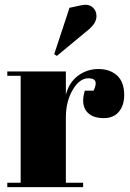

<svg xmlns="http://www.w3.org/2000/svg" viewBox="-20 -770 535 790"><path d="M344 -448Q307 -448 279 -400Q251 -352 251 -286V-18H322V0H10V-18H65V-458H10V-476H251V-380Q264 -431 301 -458.5Q338 -486 385 -486Q432 -486 461.5 -459.5Q491 -433 491 -379Q491 -336 469 -310Q447 -284 407 -284Q356 -284 334.5 -314Q313 -344 329 -397H365Q390 -448 344 -448ZM203 -547 266 -738 313 -748Q344 -755 360.5 -740.5Q377 -726 377 -704Q377 -677 348 -651L214 -540Z"/></svg>

Font: Abril Fatface
Style: Regular
Weight: 400
Designer: Veronika Burian, Jos Scaglione
Foundry: TypeTogether
Version: Version 1.001